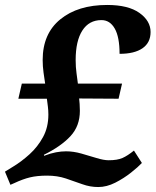

<svg xmlns="http://www.w3.org/2000/svg" viewBox="-26 -744 627 774"><path d="M370 10Q337 10 305.5 -1.5Q274 -13 239.5 -24.5Q205 -36 164 -36Q124 -36 95 -29Q66 -22 32 -6L16 1L-6 -52L28 -73Q61 -93 93.5 -122.5Q126 -152 147.5 -191.5Q169 -231 169 -282Q169 -299 167 -314.5Q165 -330 163 -346H48L62 -407H156Q153 -426 149.5 -451.5Q146 -477 146 -502Q146 -608 217 -666Q288 -724 406 -724Q491 -724 536 -692Q581 -660 581 -615Q581 -572 548.5 -549.5Q516 -527 456 -527Q456 -595 436.5 -629Q417 -663 383 -663Q333 -663 306 -621Q279 -579 279 -502Q279 -473 282.5 -448.5Q286 -424 288 -407H466L452 -346L293 -347Q294 -340 295 -325Q296 -310 296 -297Q296 -236 258 -195Q220 -154 151 -120L152 -116Q178 -126 199.5 -130Q221 -134 240 -134Q270 -134 302 -125Q334 -116 363 -107Q392 -98 412 -98Q447 -98 467.5 -107Q488 -116 514 -137L546 -87Q531 -71 502 -48Q473 -25 438.5 -7.5Q404 10 370 10Z"/></svg>

Font: Noto Serif
Style: Bold Italic
Weight: 700
Italic angle: -12°
Designer: Monotype Design Team
Foundry: Monotype Imaging Inc.
Version: Version 2.013